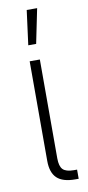

<svg xmlns="http://www.w3.org/2000/svg" viewBox="-85 -762 364 797"><g transform="rotate(-10 97.0 -364.0)"><path d="M165.5 0Q112.8 0 88.4 -23.2Q64 -46.4 64 -96.2V-515.6H106.9V-99.1Q106.9 -65.4 120.1 -52Q133.3 -38.6 166.5 -38.6H179.7V0ZM69.8 -582 88.9 -727.5H132.8L103 -582Z"/></g></svg>

Font: Inter Display ExtraLight
Style: Regular
Weight: 200
Designer: Rasmus Andersson
Foundry: rsms
Version: Version 4.000;git-a52131595